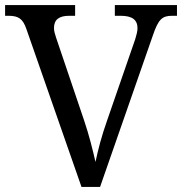

<svg xmlns="http://www.w3.org/2000/svg" viewBox="-20 -734 715 754"><path d="M84 -619 300 0H373L580 -594C602 -659 617 -672 656 -672H675V-714H431V-672H454C498 -672 520 -657 520 -623C520 -612 516 -596 511 -580L401 -262C379 -200 365 -146 355 -98C344 -146 330 -203 310 -262L200 -587C195 -602 192 -613 192 -624C192 -657 212 -672 252 -672H275V-714H0V-672H13C52 -672 70 -661 84 -619Z"/></svg>

Font: Noto Serif Balinese
Style: Regular
Weight: 400
Designer: Monotype Design Team
Foundry: Monotype Imaging Inc.
Version: Version 2.005